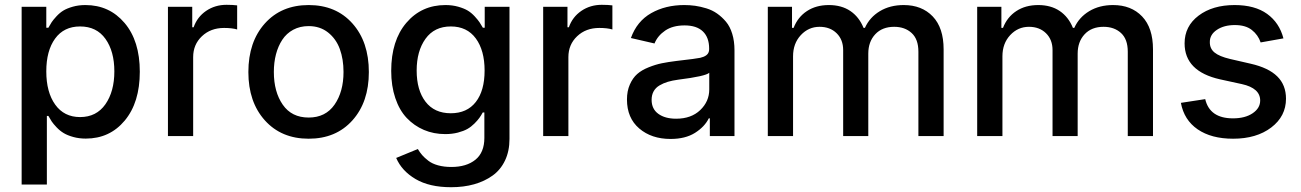

<svg xmlns="http://www.w3.org/2000/svg" viewBox="-20 -574 5490 810"><path d="M71.3 204.6V-545.4H175.3V-457H184.1Q191.9 -471.2 198 -480.5Q204.1 -489.7 218 -504.9Q231.9 -520 247.1 -529.3Q262.2 -538.6 286.9 -545.7Q311.5 -552.7 340.3 -552.7Q441.4 -552.7 505.6 -477.1Q569.8 -401.4 569.8 -271.5Q569.8 -141.6 506.3 -65.4Q442.9 10.7 341.8 10.7Q313.5 10.7 289.1 3.9Q264.6 -2.9 248.8 -12.5Q232.9 -22 219 -36.6Q205.1 -51.3 198.2 -61.5Q191.4 -71.8 184.1 -85H177.7V204.6ZM175.3 -272.9Q175.3 -185.1 212.9 -132.6Q250.5 -80.1 317.9 -80.1Q386.7 -80.1 424.6 -134Q462.4 -188 462.4 -272.9Q462.4 -357.4 425 -409.9Q387.7 -462.4 317.9 -462.4Q249.5 -462.4 212.4 -411.1Q175.3 -359.9 175.3 -272.9Z M688.5 0V-545.4H791V-459H796.9Q812 -502.4 849.6 -528.1Q887.2 -553.7 935.5 -553.7Q962.4 -553.7 980.5 -551.3V-449.7Q959 -456.1 925.3 -456.1Q868.7 -456.1 831.8 -421.1Q794.9 -386.2 794.9 -333V0Z M1027.8 -270Q1027.8 -397.5 1097.4 -475.1Q1167 -552.7 1282.2 -552.7Q1397.5 -552.7 1466.8 -475.1Q1536.1 -397.5 1536.1 -270Q1536.1 -143.6 1466.8 -66.2Q1397.5 11.2 1282.2 11.2Q1167 11.2 1097.4 -66.2Q1027.8 -143.6 1027.8 -270ZM1282.2 -78.1Q1353.5 -78.1 1391.4 -132.6Q1429.2 -187 1429.2 -270.5Q1429.2 -324.2 1413.6 -367.2Q1397.9 -410.2 1364 -437Q1330.1 -463.9 1282.2 -463.9Q1245.6 -463.9 1217 -448.5Q1188.5 -433.1 1170.9 -406.2Q1153.3 -379.4 1144.3 -345Q1135.3 -310.5 1135.3 -270.5Q1135.3 -186.5 1172.9 -132.3Q1210.4 -78.1 1282.2 -78.1Z M1883.3 215.8Q1791.5 215.8 1733.2 181.4Q1674.8 147 1651.4 92.3L1742.7 54.7Q1751.5 69.3 1761 80.3Q1770.5 91.3 1786.9 104Q1803.2 116.7 1828.1 123.5Q1853 130.4 1884.3 130.4Q1947.8 130.4 1985.6 99.9Q2023.4 69.3 2023.4 7.8V-99.6H2016.6Q2009.8 -86.9 2002.4 -76.7Q1995.1 -66.4 1981.4 -52.7Q1967.8 -39.1 1951.9 -30Q1936 -21 1911.6 -14.6Q1887.2 -8.3 1858.4 -8.3Q1809.6 -8.3 1768.3 -25.9Q1727.1 -43.5 1696 -76.2Q1665 -108.9 1647.7 -160.2Q1630.4 -211.4 1630.4 -274.9Q1630.4 -402.8 1694.3 -477.8Q1758.3 -552.7 1859.4 -552.7Q1888.2 -552.7 1913.1 -545.7Q1938 -538.6 1953.4 -529.3Q1968.8 -520 1982.7 -504.9Q1996.6 -489.7 2002.9 -480.2Q2009.3 -470.7 2017.1 -457H2024.9V-545.4H2129.4V12.2Q2129.4 63.5 2110.6 103Q2091.8 142.6 2058.1 166.7Q2024.4 190.9 1980.2 203.4Q1936 215.8 1883.3 215.8ZM1881.8 -96.2Q1950.2 -96.2 1987.3 -143.8Q2024.4 -191.4 2024.4 -276.4Q2024.4 -361.3 1987.3 -411.9Q1950.2 -462.4 1881.8 -462.4Q1812.5 -462.4 1775.1 -410.4Q1737.8 -358.4 1737.8 -276.4Q1737.8 -193.8 1775.1 -145Q1812.5 -96.2 1881.8 -96.2Z M2271.5 0V-545.4H2374V-459H2379.9Q2395 -502.4 2432.6 -528.1Q2470.2 -553.7 2518.6 -553.7Q2545.4 -553.7 2563.5 -551.3V-449.7Q2542 -456.1 2508.3 -456.1Q2451.7 -456.1 2414.8 -421.1Q2377.9 -386.2 2377.9 -333V0Z M2809.1 12.2Q2728.5 12.2 2676.8 -32Q2625 -76.2 2625 -154.3Q2625 -189.9 2637.2 -217.5Q2649.4 -245.1 2668.2 -261.7Q2687 -278.3 2716.3 -290Q2745.6 -301.8 2772 -307.1Q2798.3 -312.5 2834 -316.9Q2919.9 -326.7 2934.1 -330.1Q2965.3 -337.4 2970.2 -356Q2971.7 -360.4 2971.7 -366.7V-369.1Q2971.7 -416 2945.3 -441.4Q2918.9 -466.8 2868.2 -466.8Q2818.4 -466.8 2786.4 -445.1Q2754.4 -423.3 2741.2 -390.6L2641.6 -413.6Q2667 -484.4 2727.3 -518.6Q2787.6 -552.7 2866.7 -552.7Q2890.1 -552.7 2912.6 -549.6Q2935.1 -546.4 2960 -538.8Q2984.9 -531.2 3005.4 -516.8Q3025.9 -502.4 3042.7 -482.4Q3059.6 -462.4 3069.1 -431.4Q3078.6 -400.4 3078.6 -362.3V0H2974.6V-74.7H2970.2Q2952.6 -39.1 2911.9 -13.4Q2871.1 12.2 2809.1 12.2ZM2832.5 -73.2Q2896 -73.2 2934.1 -109.6Q2972.2 -146 2972.2 -196.8V-267.1Q2957.5 -252.4 2840.8 -237.8Q2815.9 -234.4 2797.1 -228.8Q2778.3 -223.1 2762.2 -213.6Q2746.1 -204.1 2737.5 -188.7Q2729 -173.3 2729 -152.8Q2729 -114.3 2757.3 -93.8Q2785.6 -73.2 2832.5 -73.2Z M3219.2 0V-545.4H3321.3V-456.5H3328.1Q3345.7 -502 3384.3 -527.3Q3422.9 -552.7 3476.6 -552.7Q3530.3 -552.7 3567.4 -527.6Q3604.5 -502.4 3623 -456.5H3628.9Q3648.9 -501 3691.9 -526.9Q3734.9 -552.7 3792.5 -552.7Q3869.1 -552.7 3915 -504.6Q3960.9 -456.5 3960.9 -365.7V0H3854.5V-356Q3854.5 -408.7 3825.9 -434.8Q3797.4 -460.9 3752.4 -460.9Q3701.7 -460.9 3672.4 -429.4Q3643.1 -397.9 3643.1 -347.7V0H3537.1V-362.8Q3537.1 -406.7 3509.5 -433.8Q3481.9 -460.9 3437.5 -460.9Q3391.1 -460.9 3358.4 -425.8Q3325.7 -390.6 3325.7 -336.4V0Z M4102.5 0V-545.4H4204.6V-456.5H4211.4Q4229 -502 4267.6 -527.3Q4306.2 -552.7 4359.9 -552.7Q4413.6 -552.7 4450.7 -527.6Q4487.8 -502.4 4506.3 -456.5H4512.2Q4532.2 -501 4575.2 -526.9Q4618.2 -552.7 4675.8 -552.7Q4752.4 -552.7 4798.3 -504.6Q4844.2 -456.5 4844.2 -365.7V0H4737.8V-356Q4737.8 -408.7 4709.2 -434.8Q4680.7 -460.9 4635.7 -460.9Q4585 -460.9 4555.7 -429.4Q4526.4 -397.9 4526.4 -347.7V0H4420.4V-362.8Q4420.4 -406.7 4392.8 -433.8Q4365.2 -460.9 4320.8 -460.9Q4274.4 -460.9 4241.7 -425.8Q4209 -390.6 4209 -336.4V0Z M5394.5 -412.1 5298.3 -395Q5287.6 -426.8 5261.2 -447.5Q5234.9 -468.3 5189.5 -468.3Q5143.6 -468.3 5113.5 -448Q5083.5 -427.7 5084 -396.5Q5083.5 -369.1 5103.8 -352.5Q5124 -335.9 5169.4 -325.2L5256.3 -305.2Q5331.5 -288.1 5368.4 -251.7Q5405.3 -215.3 5405.3 -157.7Q5405.3 -83.5 5343 -36.1Q5280.8 11.2 5182.1 11.2Q5090.3 11.2 5032.7 -28.3Q4975.1 -67.9 4961.9 -140.1L5064.5 -155.8Q5083.5 -74.7 5181.6 -74.7Q5232.9 -74.7 5264.6 -96.2Q5296.4 -117.7 5296.4 -149.9Q5296.4 -202.1 5219.2 -219.2L5127 -239.3Q4977.5 -272.9 4977.5 -391.1Q4977.5 -463.4 5036.6 -508.1Q5095.7 -552.7 5188.5 -552.7Q5273.9 -552.7 5325.7 -515.4Q5377.4 -478 5394.5 -412.1Z"/></svg>

Font: Interop Med
Style: Regular
Weight: 500
Designer: Rasmus Andersson, Google, Jang Haemin
Foundry: jhaemin
Version: Version 1.007